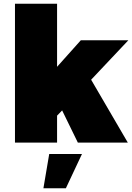

<svg xmlns="http://www.w3.org/2000/svg" viewBox="-20 -762 706 1026"><path d="M663 0H396L312 -172L285 -144V0H60V-742H285V-405L412 -547H666L467 -336ZM332 244H212L243 61H418Z"/></svg>

Font: Argentum Novus Black
Style: Regular
Weight: 900
Designer: Julieta Ulanovsky (font) & Cristiano Sobral (main changes)
Foundry: Julieta Ulanovsky (font) & Cristiano Sobral (main changes)
Version: Version 3.00;November 27, 2020;FontCreator 13.0.0.2655 64-bi